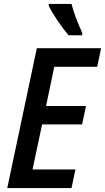

<svg xmlns="http://www.w3.org/2000/svg" viewBox="-20 -960 536 980"><path d="M168 -714H496L476 -619H257L215 -419H419L399 -325H195L146 -95H365L345 0H17ZM229 -930V-940H345Q362 -874 400 -792L399 -780H330Q304 -810 273.5 -855Q243 -900 229 -930Z"/></svg>

Font: Noto Sans UI NarrowMedium
Style: Italic
Weight: 500
Width: 4
Italic angle: -12°
Designer: Monotype Design Team
Foundry: Monotype Imaging Inc.
Version: Version 1.001